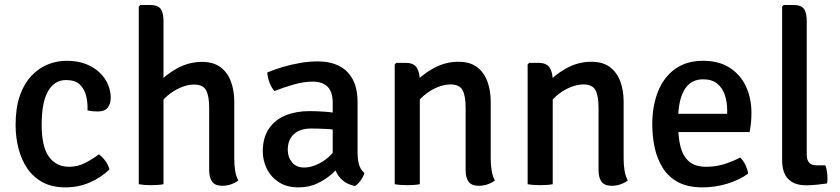

<svg xmlns="http://www.w3.org/2000/svg" viewBox="-20 -756 3447 788"><path d="M339 -303Q340.5 -335.5 333.2 -363.8Q326 -392 306.8 -409.8Q287.5 -427.5 251 -427.5Q203.5 -427.5 177.2 -381.8Q151 -336 151 -244Q151 -154 180.8 -112.8Q210.5 -71.5 264 -71.5Q298 -71.5 328.8 -87Q359.5 -102.5 385.5 -122.5Q399 -114 412.2 -95.8Q425.5 -77.5 429 -60.5Q395 -27.5 348.5 -7.2Q302 13 248 13Q194.5 13 156 -7.5Q117.5 -28 92.8 -63.8Q68 -99.5 56 -146Q44 -192.5 44 -244Q44 -313.5 61.5 -363.2Q79 -413 109 -444.8Q139 -476.5 176.2 -491.5Q213.5 -506.5 253.5 -506.5Q299 -506.5 333 -493Q367 -479.5 389.8 -457.2Q412.5 -435 423.5 -408.5Q434.5 -382 434.5 -356Q434.5 -329.5 422 -314Q409.5 -298.5 382 -298.5Q369.5 -298.5 359.5 -299.5Q349.5 -300.5 339 -303Z M651 0Q630 4 599.5 4Q572 4 549.5 0V-729L556 -735.5H595Q627.5 -735.5 639.2 -719.8Q651 -704 651 -669.5ZM941.5 -105.5Q941.5 -79.5 945 -56.2Q948.5 -33 958 -15.5Q946.5 -6 929.2 0.2Q912 6.5 893 6.5Q863 6.5 850.8 -10Q838.5 -26.5 838.5 -59V-313Q838.5 -363 825.5 -386Q812.5 -409 776 -409Q751 -409 721.8 -396.8Q692.5 -384.5 666.5 -362.5Q640.5 -340.5 624.5 -310.5V-410Q658 -448.5 706.5 -475.2Q755 -502 809 -502Q856 -502 885 -480.2Q914 -458.5 927.8 -421.2Q941.5 -384 941.5 -338Z M1058.5 -134Q1058.5 -191.5 1083.8 -228.2Q1109 -265 1152.2 -282.5Q1195.5 -300 1250 -300Q1277.5 -300 1313 -297.5Q1348.5 -295 1379 -288V-218.5Q1352 -225 1318.8 -226.8Q1285.5 -228.5 1256.5 -228.5Q1211 -228.5 1186 -205.2Q1161 -182 1161 -141.5Q1161 -111 1178.5 -89.8Q1196 -68.5 1228.5 -68.5Q1265 -68.5 1305.5 -94Q1346 -119.5 1374 -169L1390 -90Q1372 -69 1345.5 -45Q1319 -21 1284.2 -4Q1249.5 13 1205.5 13Q1156 13 1123.2 -9Q1090.5 -31 1074.5 -64.8Q1058.5 -98.5 1058.5 -134ZM1475.5 -46Q1472 -32 1460.8 -16.2Q1449.5 -0.5 1437 7.5Q1405.5 1 1386 -16Q1366.5 -33 1357 -56.8Q1347.5 -80.5 1345.5 -107V-332.5Q1345.5 -379.5 1324.2 -400.2Q1303 -421 1264 -421Q1226.5 -421 1186.5 -409.5Q1146.5 -398 1106.5 -382.5Q1094.5 -395 1086.2 -416.8Q1078 -438.5 1077 -458.5Q1105 -470.5 1140.2 -481Q1175.5 -491.5 1213 -497.8Q1250.5 -504 1284.5 -504Q1334 -504 1370.5 -486Q1407 -468 1427.2 -431Q1447.5 -394 1447.5 -336.5V-131.5Q1447.5 -103.5 1453 -82.2Q1458.5 -61 1475.5 -46Z M1645 -498Q1677.5 -498 1690.2 -478.5Q1703 -459 1703 -424.5V0Q1693 2 1679.5 3Q1666 4 1652 4Q1638 4 1624.5 3Q1611 2 1600 0V-491.5L1606.5 -498ZM1994 -105.5Q1994 -79.5 1997.8 -56.2Q2001.5 -33 2011 -15.5Q1999.5 -6 1982 0.2Q1964.5 6.5 1946 6.5Q1915.5 6.5 1903.2 -10Q1891 -26.5 1891 -59V-313.5Q1891 -364 1878 -386.8Q1865 -409.5 1828.5 -409.5Q1803.5 -409.5 1774.2 -397.5Q1745 -385.5 1719 -363.2Q1693 -341 1677 -311.5V-410.5Q1710.5 -449 1759 -475.8Q1807.5 -502.5 1861.5 -502.5Q1908.5 -502.5 1937.5 -480.8Q1966.5 -459 1980.2 -422Q1994 -385 1994 -338.5Z M2190.5 -498Q2223 -498 2235.8 -478.5Q2248.5 -459 2248.5 -424.5V0Q2238.5 2 2225 3Q2211.5 4 2197.5 4Q2183.5 4 2170 3Q2156.5 2 2145.5 0V-491.5L2152 -498ZM2539.5 -105.5Q2539.5 -79.5 2543.2 -56.2Q2547 -33 2556.5 -15.5Q2545 -6 2527.5 0.2Q2510 6.5 2491.5 6.5Q2461 6.5 2448.8 -10Q2436.5 -26.5 2436.5 -59V-313.5Q2436.5 -364 2423.5 -386.8Q2410.5 -409.5 2374 -409.5Q2349 -409.5 2319.8 -397.5Q2290.5 -385.5 2264.5 -363.2Q2238.5 -341 2222.5 -311.5V-410.5Q2256 -449 2304.5 -475.8Q2353 -502.5 2407 -502.5Q2454 -502.5 2483 -480.8Q2512 -459 2525.8 -422Q2539.5 -385 2539.5 -338.5Z M2722 -214V-289H2964.5V-302Q2964.5 -337 2954.8 -366.2Q2945 -395.5 2923.2 -413Q2901.5 -430.5 2865.5 -430.5Q2814.5 -430.5 2789 -387.5Q2763.5 -344.5 2763.5 -269V-237.5Q2763.5 -190.5 2773.2 -152.8Q2783 -115 2808 -93.2Q2833 -71.5 2879 -71.5Q2916.5 -71.5 2951.5 -82.2Q2986.5 -93 3018 -109.5Q3031 -97 3039.8 -78.2Q3048.5 -59.5 3050.5 -43.5Q3015 -17.5 2965.2 -2.2Q2915.5 13 2863 13Q2803.5 13 2763.8 -8Q2724 -29 2700.8 -65.8Q2677.5 -102.5 2667.2 -149Q2657 -195.5 2657 -246Q2657 -320.5 2680.2 -379.5Q2703.5 -438.5 2750 -472.5Q2796.5 -506.5 2865.5 -506.5Q2930.5 -506.5 2974.8 -478Q3019 -449.5 3041.5 -401.2Q3064 -353 3064 -293.5Q3064 -269.5 3062.2 -252.2Q3060.5 -235 3056.5 -214Z M3367.5 -77.5Q3371.5 -66.5 3373.8 -53Q3376 -39.5 3376 -25.5Q3376 -20 3375.8 -14Q3375.5 -8 3373.5 -3Q3356.5 -0.5 3332.8 2Q3309 4.5 3288.5 4.5Q3240 4.5 3215 -21.2Q3190 -47 3190 -98.5V-729L3196.5 -735.5H3235.5Q3268 -735.5 3279.5 -719.8Q3291 -704 3291 -669.5V-121.5Q3291 -77.5 3330.5 -77.5Z"/></svg>

Font: Signika
Style: Regular
Weight: 400
Designer: Anna Giedry
Foundry: Anna Giedry
Version: Version 2.001